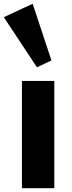

<svg xmlns="http://www.w3.org/2000/svg" viewBox="-28 -994 380 1014"><path d="M258.8 0H87.9V-566.4H258.8ZM167 -638.7 -7.8 -903.3 144.5 -974.1 243.7 -674.8Z"/></svg>

Font: Nobile-bold
Style: Bold
Weight: 700
Version: Version 1.000;PS 001.000;hotconv 1.0.38